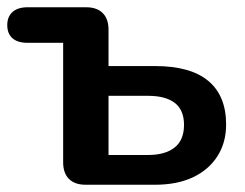

<svg xmlns="http://www.w3.org/2000/svg" viewBox="-22 -509 675 529"><path d="M214 0Q184 0 168 -16Q152 -32 152 -62V-391H54Q27 -391 12.5 -403.5Q-2 -416 -2 -440Q-2 -463 12.5 -476Q27 -489 54 -489H215Q245 -489 261 -473Q277 -457 277 -427V-327H405Q503 -327 552 -286Q601 -245 601 -166Q601 -116 577 -78.5Q553 -41 509.5 -20.5Q466 0 405 0ZM277 -82H386Q433 -82 459 -102.5Q485 -123 485 -165Q485 -206 459.5 -225.5Q434 -245 386 -245H277Z"/></svg>

Font: Nunito
Style: Bold
Weight: 700
Designer: Vernon Adams
Foundry: Vernon Adams
Version: Version 3.602